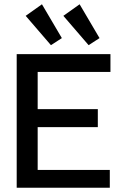

<svg xmlns="http://www.w3.org/2000/svg" viewBox="-20 -877 590 897"><path d="M58 0V-624H496V-541H156V-367H437V-283H156V-83H493V0ZM218 -666 100 -803 176 -857 269 -699ZM394 -666 276 -803 352 -857 445 -699Z"/></svg>

Font: Inconsolata SemiExpanded SemiBold
Style: Regular
Weight: 600
Width: 6
Monospace: yes
Designer: Raph Levien, Cyreal, Brenton Simpson
Foundry: Raph Levien, Cyreal, Google
Version: Version 3.001; ttfautohint (v1.8.2.53-6de2)